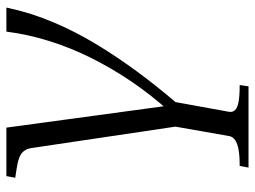

<svg xmlns="http://www.w3.org/2000/svg" viewBox="-116 -440 779 586"><g transform="rotate(-90 273.0 -146.5)"><path d="M180 0H255L225 165Q224 175 230.5 182Q237 189 255 192.5Q273 196 305 196H307L303 223H55L60 196H63Q92 196 110.5 192.5Q129 189 139 182Q149 175 151 165ZM177 -516 245 -15 227 -19Q275 -72 316 -132Q357 -192 389 -256Q421 -320 441.5 -386Q462 -452 470 -516H543V-514Q528 -443 499.5 -375Q471 -307 432 -242.5Q393 -178 348 -117Q303 -56 255 0H180L115 -437Q113 -453 105.5 -462.5Q98 -472 84.5 -477Q71 -482 50 -485L24 -489L29 -516Z"/></g></svg>

Font: Roboto Serif 120pt Expanded Light
Style: Italic
Weight: 300
Width: 7
Italic angle: -10°
Designer: Greg Gazdowicz
Foundry: Commercial Type
Version: Version 1.008